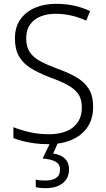

<svg xmlns="http://www.w3.org/2000/svg" viewBox="-20 -744 554 1004"><path d="M467 -186Q467 -122 437 -78.5Q407 -35 354.5 -12.5Q302 10 234 10Q194 10 160.5 5.5Q127 1 100 -6Q73 -13 50 -22V-79Q87 -64 134.5 -53Q182 -42 237 -42Q288 -42 326.5 -57.5Q365 -73 386.5 -104.5Q408 -136 408 -182Q408 -225 389.5 -252Q371 -279 333.5 -299.5Q296 -320 237 -341Q183 -362 142.5 -386.5Q102 -411 80 -448.5Q58 -486 58 -543Q58 -602 86 -642Q114 -682 162.5 -703Q211 -724 273 -724Q323 -724 367 -714.5Q411 -705 451 -686L431 -636Q392 -654 351.5 -663Q311 -672 271 -672Q226 -672 191 -657.5Q156 -643 136.5 -614.5Q117 -586 117 -544Q117 -499 136 -471Q155 -443 190.5 -424Q226 -405 277 -386Q336 -365 378.5 -340.5Q421 -316 444 -279.5Q467 -243 467 -186ZM341 142Q341 172 326.5 194Q312 216 284.5 228Q257 240 218 240Q202 240 189 238.5Q176 237 167 234V195Q177 198 190.5 199Q204 200 219 200Q253 200 273.5 186.5Q294 173 294 143Q294 114 270 101Q246 88 203 85L244 0H284L258 59Q282 62 301 72Q320 82 330.5 99.5Q341 117 341 142Z"/></svg>

Font: Noto Sans Display Light
Style: Regular
Weight: 300
Designer: Monotype Design Team
Foundry: Monotype Imaging Inc.
Version: Version 2.003